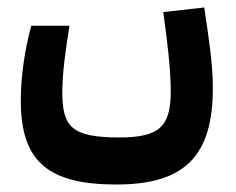

<svg xmlns="http://www.w3.org/2000/svg" viewBox="-20 -308 626 510"><path d="M289.1 182.1C469.2 182.1 545.4 107.9 545.4 -74.2C545.4 -136.7 534.7 -206.5 522.5 -288.1L413.6 -275.9C424.8 -197.3 433.6 -121.1 433.6 -66.4C433.6 27.8 404.3 57.1 296.9 57.1C171.4 57.1 145.5 29.8 145.5 -63C145.5 -112.3 153.8 -173.8 164.6 -239.7H63C44.4 -171.4 35.2 -99.6 35.2 -40.5C35.2 123.5 110.8 182.1 289.1 182.1Z"/></svg>

Font: Cascadia Code NF SemiBold
Style: Regular
Weight: 600
Monospace: yes
Designer: Aaron Bell
Foundry: Saja Typeworks
Version: Version 2404.023